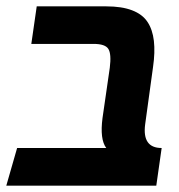

<svg xmlns="http://www.w3.org/2000/svg" viewBox="-38 -587 566 607"><path d="M420.9 -193.8Q411.1 -119.1 473.1 -119.1L456.1 0H-18.1L16.1 -119.1H297.9Q277.3 -146.5 286.1 -213.9L309.1 -373Q314.5 -416 304.7 -432.1Q294.9 -448.2 257.8 -448.2H61L78.1 -566.9H297.9Q347.2 -566.9 379.6 -554.4Q412.1 -542 428.2 -517.8Q444.3 -493.7 448.5 -457.8Q452.6 -421.9 445.8 -375Z"/></svg>

Font: FiraGO SemiBold
Style: Italic
Weight: 600
Italic angle: -8°
Designer: bBox Type GmbH
Foundry: bBox Type GmbH
Version: Version 1.001;PS 001.001;hotconv 1.0.88;makeotf.lib2.5.64775